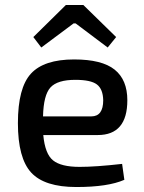

<svg xmlns="http://www.w3.org/2000/svg" viewBox="-20 -740 579 772"><path d="M146 -549 114 -591 245 -720H315L447 -591L413 -549L284 -646H276ZM373 -197H154Q161 -121 193.5 -95Q226 -69 300 -69Q365 -69 471 -81L480 -17Q414 12 287 12Q159 12 105.5 -46Q52 -104 52 -245Q52 -387 104.5 -444Q157 -501 278 -501Q390 -501 441 -460Q492 -419 492 -337Q492 -197 373 -197ZM153 -272H347Q395 -272 395 -337Q394 -382 369.5 -400.5Q345 -419 283 -419Q211 -419 183 -388.5Q155 -358 153 -272Z"/></svg>

Font: Exo 2.0 Medium
Style: Regular
Weight: 500
Designer: Natanael Gama
Version: Version 1.001;PS 001.001;hotconv 1.0.70;makeotf.lib2.5.58329